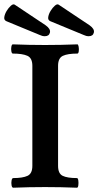

<svg xmlns="http://www.w3.org/2000/svg" viewBox="-23 -873 459 896"><path d="M39 3Q33 3 31 -8Q29 -19 31 -30.5Q33 -42 39 -42Q83 -42 105.5 -52.5Q128 -63 128 -99V-566Q128 -602 105 -612.5Q82 -623 37 -623Q32 -623 30 -633.5Q28 -644 30 -655Q32 -666 37 -666Q112 -663 187 -663Q263 -663 338 -666Q342 -666 344 -655Q346 -644 344.5 -633.5Q343 -623 338 -623Q293 -623 270.5 -612.5Q248 -602 248 -566V-99Q248 -63 269.5 -52.5Q291 -42 336 -42Q341 -42 342.5 -30.5Q344 -19 342.5 -8Q341 3 336 3Q261 0 187 0Q113 0 39 3ZM186 -704Q174 -704 162 -710L7 -774Q-5 -779 -3 -793Q-1 -807 8 -822Q17 -837 28 -846.5Q39 -856 46 -851L190 -755Q214 -738 210 -721Q206 -704 186 -704ZM391 -704Q379 -704 367 -710L212 -774Q200 -779 202 -793Q204 -807 213 -822Q222 -837 233 -846.5Q244 -856 251 -851L395 -755Q419 -738 415 -721Q411 -704 391 -704Z"/></svg>

Font: Junicode SmExp
Style: Bold
Weight: 700
Width: 6
Designer: Peter S. Baker
Version: Version 2.205; ttfautohint (v1.8.4)